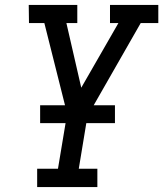

<svg xmlns="http://www.w3.org/2000/svg" viewBox="-20 -755 659 775"><path d="M130 0V-74H214L251 -296L159 -662H97L96 -735H292V-662H248L308 -401L458 -662H424V-735H619V-662H548L333 -286L298 -74H373V0ZM444 -258H142V-330H444Z"/></svg>

Font: Iosevka Plex Etoile
Style: Italic
Weight: 400
Italic angle: -9°
Designer: Belleve Invis
Foundry: Belleve Invis
Version: Version 25.1.1; ttfautohint (v1.8.4)